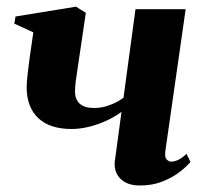

<svg xmlns="http://www.w3.org/2000/svg" viewBox="-20 -545 606 576"><path d="M237.5 -506.5 208.5 -310.5Q207.5 -306 206.8 -298Q206 -290 205.5 -282Q205 -274 205 -268Q205.5 -247 219.2 -234Q233 -221 263 -221Q287 -221 311.2 -230.5Q335.5 -240 350.5 -252L386.5 -517.5H537L476 -91.5Q473.5 -73 480 -66.5Q486.5 -60 494 -60Q502.5 -60 514.2 -65.2Q526 -70.5 539.5 -83.5L551.5 -59Q539.5 -45 518.5 -28.8Q497.5 -12.5 467.5 -0.5Q437.5 11.5 399.5 11.5Q372.5 11.5 355 1.5Q337.5 -8.5 329.8 -25Q322 -41.5 324.5 -61.5L344.5 -209.5Q327.5 -196.5 302.5 -184.5Q277.5 -172.5 249.2 -165.2Q221 -158 195 -158Q129 -158 94.5 -191Q60 -224 60 -283Q60 -295.5 61.8 -312.5Q63.5 -329.5 65.8 -347.2Q68 -365 70 -379L80 -448L23 -474L26.5 -495.5L208 -525Z"/></svg>

Font: Merriweather 120pt ExtraBold
Style: Italic
Weight: 800
Italic angle: -7.8°
Version: Version 2.101